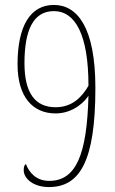

<svg xmlns="http://www.w3.org/2000/svg" viewBox="-20 -744 465 777"><path d="M178 13C302 13 366 -89 366 -388C366 -635 292 -724 198 -724C103 -724 51 -639 51 -484C51 -351 113 -285 205 -285C281 -285 328 -339 338 -357C332 -116 287 -12 179 -12C125 -12 97 -48 85 -80C79 -77 76 -70 76 -55C76 -22 114 13 178 13ZM205 -310C122 -310 79 -368 79 -488C79 -619 113 -699 198 -699C285 -699 338 -603 338 -397C312 -352 273 -310 205 -310Z"/></svg>

Font: Noto Serif ExtraCondensed Thin
Style: Regular
Weight: 100
Width: 2
Designer: Monotype Design Team
Foundry: Monotype Imaging Inc.
Version: Version 2.013